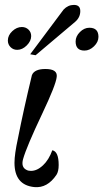

<svg xmlns="http://www.w3.org/2000/svg" viewBox="-20 -746 421 782"><path d="M324 -540Q288 -540 288 -577Q288 -598 305.5 -615.5Q323 -633 344 -633Q381 -633 381 -596Q381 -575 363 -557.5Q345 -540 324 -540ZM307 -701Q307 -675 286 -657L125 -521L103 -525L239 -707Q257 -726 281 -726Q307 -726 307 -701ZM50 -543Q34 -543 23 -554Q12 -565 12 -581Q12 -602 30 -619Q48 -636 69 -636Q85 -636 96 -625.5Q107 -615 107 -599Q107 -579 89 -561Q71 -543 50 -543ZM211 -433Q208 -401 152 -283Q88 -148 74 -98Q65 -65 88 -54Q95 -50 106 -50Q131 -50 155 -72.5Q179 -95 193 -134Q219 -129 219 -74Q219 -48 210 -34Q173 21 120 16Q39 8 39 -83Q39 -118 53 -182Q76 -299 110 -440Q120 -465 165 -465Q190 -465 201.5 -457Q213 -449 211 -433Z"/></svg>

Font: GFS Didot
Style: Italic
Weight: 400
Italic angle: -12°
Designer: Takis Katsoulidis and George D. Matthiopoulos
Foundry: George Matthiopoulos and Takis Katsoulidis
Version: Version 1.0